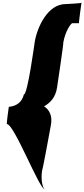

<svg xmlns="http://www.w3.org/2000/svg" viewBox="-20 -1086 621 1416"><path d="M31 -171C85 -171 270 310 310 310C301 310 277 251 291 169C296 164 355 -162 355 -162C369 -233 343 -277 305 -302C351 -327 391 -370 401 -442C401 -442 450 -768 447 -773C461 -856 504 -915 513 -915H563C559 -915 581 -1066 581 -1066C580 -1061 464 -1056 464 -1056C332 -1056 254 -886 236 -776C235 -771 184 -389 156 -389C142 -331 100 -303 45 -298C44 -293 27 -171 31 -171Z"/></svg>

Font: PlasticEraser
Style: It
Weight: 400
Foundry: Cannot Into Space Fonts
Version: Version 0.43